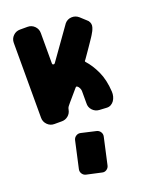

<svg xmlns="http://www.w3.org/2000/svg" viewBox="-200 -816 1046 1335"><g transform="rotate(-20 323.5 -148.5)"><path d="M120 -15Q90 -15 69 -36.5Q48 -58 48 -87V-642Q48 -672 69 -693Q90 -714 120 -714H176Q206 -714 227 -693Q248 -672 248 -642V-417Q248 -409 255 -407Q262 -405 267 -411L435 -647Q455 -670 485 -671.5Q515 -673 538 -653L562 -631Q571 -623 579 -615.5Q587 -608 589 -606Q606 -583 598.5 -557.5Q591 -532 575 -508Q574 -506 566.5 -494.5Q559 -483 548 -467Q537 -451 524.5 -432.5Q512 -414 501 -398.5Q490 -383 482.5 -372Q475 -361 474 -360Q466 -354 471 -347Q509 -306 538.5 -242.5Q568 -179 573 -90Q574 -72 569.5 -55Q565 -38 556 -25Q547 -12 533 -4Q519 4 501 3L447 0Q417 -2 397 -24Q377 -46 379 -76V-165Q379 -172 375.5 -181.5Q372 -191 367 -197.5Q362 -204 356.5 -206.5Q351 -209 346 -203Q322 -176 304 -154Q287 -135 273 -118Q259 -101 256 -97Q249 -88 247 -74Q242 -48 222 -31.5Q202 -15 176 -15ZM369 382Q365 400 349.5 410Q334 420 316 415L207 391Q189 387 179 371.5Q169 356 173 338L217 140Q221 122 236.5 112Q252 102 270 106L379 131Q397 135 407 150.5Q417 166 413 184Z"/></g></svg>

Font: d puntillas B to tiptoe
Style: Regular
Weight: 400
Designer: deFharo
Foundry: deFharo.com
Version: Version 1.001 2012